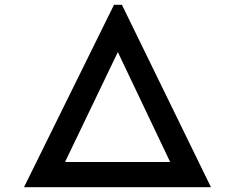

<svg xmlns="http://www.w3.org/2000/svg" viewBox="-20 -780 979 800"><path d="M859 0 488 -760H455L80 0ZM251 -105 471 -563 689 -105Z"/></svg>

Font: Gully Medium
Style: Regular
Weight: 500
Designer: jaikishan Patel
Foundry: MagicType
Version: Version 1.000;Glyphs 3.2 (3242)